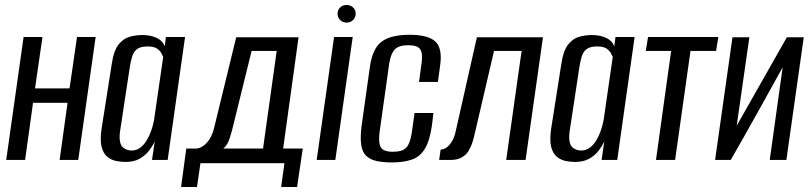

<svg xmlns="http://www.w3.org/2000/svg" viewBox="-20 -644 3270 773"><path d="M5 0 75 -495H151L121 -288H260L290 -495H365L295 0H220L252 -230H113L81 0Z M485 8Q469 8 449.5 4.5Q430 1 413.5 -11.5Q397 -24 389.5 -51Q382 -78 389 -126L430 -387Q438 -441 458 -465.5Q478 -490 503.5 -496.5Q529 -503 553 -503Q587 -503 611.5 -491Q636 -479 643 -457L648 -495H725L655 0H592L603 -75Q595 -57 580.5 -38Q566 -19 543 -5.5Q520 8 485 8ZM510 -38Q529 -38 544 -49Q559 -60 569.5 -77Q580 -94 587 -113Q594 -132 597.5 -148Q601 -164 602 -173L637 -415Q635 -420 629.5 -430Q624 -440 612 -448.5Q600 -457 574 -457Q546 -457 532 -446.5Q518 -436 512 -416.5Q506 -397 502 -370L463 -113Q460 -88 463.5 -72.5Q467 -57 475.5 -50Q484 -43 493 -40.5Q502 -38 510 -38Z M709 109 730 -46H773Q786 -48 799 -57Q812 -66 824 -84.5Q836 -103 843 -133L931 -494H1182L1120 -46H1199L1176 109H1112L1125 13H787L773 109ZM879 -46H1039L1094 -439H993L921 -147Q915 -120 905.5 -89.5Q896 -59 879 -46Z M1255 0 1325 -495H1400L1330 0ZM1375 -553Q1360 -553 1349.5 -563.5Q1339 -574 1339 -589Q1339 -604 1349.5 -614Q1360 -624 1375 -624Q1391 -624 1401.5 -614Q1412 -604 1412 -589Q1412 -574 1401.5 -563.5Q1391 -553 1375 -553Z M1557 10Q1521 10 1495 4Q1469 -2 1453.5 -17.5Q1438 -33 1434 -62.5Q1430 -92 1436 -139L1470 -380Q1481 -451 1518 -477.5Q1555 -504 1629 -504Q1702 -504 1732 -477.5Q1762 -451 1752 -380L1743 -314H1667L1677 -388Q1683 -427 1672.5 -444.5Q1662 -462 1623 -462Q1585 -462 1569 -444.5Q1553 -427 1547 -388L1508 -111Q1503 -68 1513.5 -50.5Q1524 -33 1562 -33Q1601 -33 1616.5 -50.5Q1632 -68 1638 -111L1649 -189H1725L1719 -139Q1710 -77 1690.5 -45Q1671 -13 1638 -1.5Q1605 10 1557 10Z M1748 0 1754 -42Q1767 -42 1779 -51Q1791 -60 1800.5 -76.5Q1810 -93 1815 -117L1900 -494H2166L2096 0H2018L2080 -439H1969L1889 -96Q1886 -83 1880.5 -66.5Q1875 -50 1865.5 -35Q1856 -20 1838.5 -10Q1821 0 1793 0Z M2295 8Q2279 8 2259.5 4.5Q2240 1 2223.5 -11.5Q2207 -24 2199.5 -51Q2192 -78 2199 -126L2240 -387Q2248 -441 2268 -465.5Q2288 -490 2313.5 -496.5Q2339 -503 2363 -503Q2397 -503 2421.5 -491Q2446 -479 2453 -457L2458 -495H2535L2465 0H2402L2413 -75Q2405 -57 2390.5 -38Q2376 -19 2353 -5.5Q2330 8 2295 8ZM2320 -38Q2339 -38 2354 -49Q2369 -60 2379.5 -77Q2390 -94 2397 -113Q2404 -132 2407.5 -148Q2411 -164 2412 -173L2447 -415Q2445 -420 2439.5 -430Q2434 -440 2422 -448.5Q2410 -457 2384 -457Q2356 -457 2342 -446.5Q2328 -436 2322 -416.5Q2316 -397 2312 -370L2273 -113Q2270 -88 2273.5 -72.5Q2277 -57 2285.5 -50Q2294 -43 2303 -40.5Q2312 -38 2320 -38Z M2621 0 2682 -439H2580L2589 -495H2872L2863 -439H2760L2698 0Z M2859 0 2929 -494H2997L2946 -138L3148 -494H3216L3146 0H3079L3131 -373Q3079 -279 3027.5 -186.5Q2976 -94 2922 0Z"/></svg>

Font: Alumni Sans Medium
Style: Italic
Weight: 500
Italic angle: -8°
Designer: Robert E. Leuschke
Foundry: Robert E. Leuschke
Version: Version 1.016